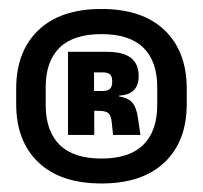

<svg xmlns="http://www.w3.org/2000/svg" viewBox="-20 -670 464 439"><path d="M212 -250.5Q118.5 -250.5 67.8 -298.8Q17 -347 17 -432.5V-467Q17 -552.5 67.8 -601Q118.5 -649.5 212 -649.5Q305.5 -649.5 356.2 -601Q407 -552.5 407 -467V-432.5Q407 -347 356.2 -298.8Q305.5 -250.5 212 -250.5ZM212 -307.5Q276 -307.5 307.8 -339Q339.5 -370.5 339.5 -430V-470.5Q339.5 -530 307.8 -561Q276 -592 212 -592Q148 -592 116.2 -561Q84.5 -530 84.5 -470.5V-430Q84.5 -370.5 116.2 -339Q148 -307.5 212 -307.5ZM238.5 -361.5 235.5 -390Q234 -405 228.5 -410.5Q223 -416 209.5 -416.5L176.5 -417V-462H215Q226.5 -462 231.5 -467Q236.5 -472 236.5 -481.5V-485Q236.5 -495 231.5 -499.8Q226.5 -504.5 215 -504.5H176.5V-551.5H224.5Q262 -551.5 279.5 -537.5Q297 -523.5 297 -497.5V-495Q297 -475 286 -463.8Q275 -452.5 252.5 -451.5V-443L244 -450.5Q271 -448 281.5 -436.5Q292 -425 295.5 -400L301 -361.5ZM135.5 -361.5V-551.5H195V-446L195.5 -427V-361.5Z"/></svg>

Font: Anek Latin ExtraBold
Style: Regular
Weight: 800
Designer: Yesha Goshar
Foundry: Ek Type
Version: Version 1.003